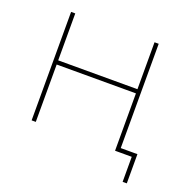

<svg xmlns="http://www.w3.org/2000/svg" viewBox="-116 -633 855 865"><g transform="rotate(20 311.0 -200.0)"><path d="M491 0H481V-275H101V0H81V-520H101V-295H481V-520H501V-20H581V120H561V0H501Z"/></g></svg>

Font: Mplus 1p Thin
Style: Regular
Weight: 250
Version: Version 1.061